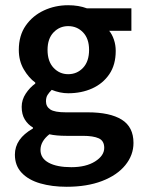

<svg xmlns="http://www.w3.org/2000/svg" viewBox="-20 -507 544 735"><path d="M235 208Q179 208 134 195Q89 182 63 154.5Q37 127 37 85Q37 24 106 -15V-19Q87 -30 75 -49.5Q63 -69 63 -98Q63 -125 78.5 -148.5Q94 -172 115 -187V-191Q90 -209 71 -241.5Q52 -274 52 -316Q52 -371 78.5 -409Q105 -447 148 -467Q191 -487 241 -487Q281 -487 313 -475H483V-389H398Q409 -376 416 -355.5Q423 -335 423 -312Q423 -259 398.5 -223Q374 -187 333 -168.5Q292 -150 241 -150Q210 -150 178 -163Q168 -153 162 -143.5Q156 -134 156 -119Q156 -99 172.5 -88Q189 -77 232 -77H316Q401 -77 446 -49Q491 -21 491 40Q491 87 459.5 125.5Q428 164 370.5 186Q313 208 235 208ZM241 -223Q275 -223 298 -247.5Q321 -272 321 -316Q321 -359 298 -383Q275 -407 241 -407Q208 -407 185 -383Q162 -359 162 -316Q162 -272 185 -247.5Q208 -223 241 -223ZM253 133Q309 133 344 111Q379 89 379 59Q379 32 358 22.5Q337 13 297 13H234Q195 13 169 7Q135 34 135 67Q135 99 166.5 116Q198 133 253 133Z"/></svg>

Font: Narnoor SemiBold
Style: Regular
Weight: 600
Designer: S. Sridhar Murthy
Foundry: SIL International
Version: Version 3.000